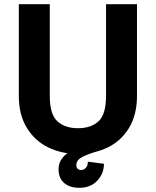

<svg xmlns="http://www.w3.org/2000/svg" viewBox="-20 -720 745 918"><path d="M260 89Q260 60 276.5 37.5Q293 15 324 0L444 4Q398 17 371.5 31.5Q345 46 345 69Q345 82 352 87.5Q359 93 369 93Q380 93 390 83Q400 73 400 53L477 63Q477 110 445 144Q413 178 359 178Q314 178 287 155Q260 132 260 89ZM70 -262V-700H218V-262Q218 -173 254.5 -140Q291 -107 353 -107Q415 -107 451 -140Q487 -173 487 -262V-700H635V-262Q635 -171 597 -108.5Q559 -46 495 -15Q431 16 353 16Q275 16 211 -15Q147 -46 108.5 -108.5Q70 -171 70 -262Z"/></svg>

Font: Uncut Sans VF
Style: Regular
Weight: 400
Designer: Kasper Nordkvist
Foundry: Uncut Type
Version: Version 1.100;FEAKit 1.0